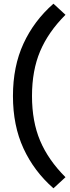

<svg xmlns="http://www.w3.org/2000/svg" viewBox="-20 -830 376 1038"><path d="M269 -810 334 -750Q241 -657 197 -553Q153 -449 153 -311Q153 -173 197 -69Q241 35 334 128L269 188Q164 96 107 -27.5Q50 -151 50 -311Q50 -471 107 -594.5Q164 -718 269 -810Z"/></svg>

Font: Prodigy Sans Medium
Style: Regular
Weight: 500
Designer: Wei Huang
Foundry: Wei Huang
Version: Version 1.003; ttfautohint (v1.8.3)